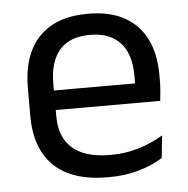

<svg xmlns="http://www.w3.org/2000/svg" viewBox="-43 -543 586 597"><g transform="rotate(-5 250.0 -245.0)"><path d="M271 11Q159.5 11 103 -43.5Q46.5 -98 46.5 -199.5V-286.5Q46.5 -389.5 99 -445.2Q151.5 -501 252.5 -501Q320.5 -501 366 -475.8Q411.5 -450.5 434.5 -404Q457.5 -357.5 457.5 -293V-275Q457.5 -259 456.2 -243Q455 -227 453 -211.5H378.5Q379.5 -235.5 379.8 -257Q380 -278.5 380 -296.5Q380 -341 365.8 -371.8Q351.5 -402.5 323.2 -418.8Q295 -435 252.5 -435Q189.5 -435 158 -398.5Q126.5 -362 126.5 -294V-247.5L127 -237.5V-191Q127 -160.5 136 -136Q145 -111.5 164.2 -93.8Q183.5 -76 213.2 -66.8Q243 -57.5 284 -57.5Q331.5 -57.5 372.5 -70Q413.5 -82.5 449.5 -104L442 -34Q409.5 -13.5 366.5 -1.2Q323.5 11 271 11ZM89 -211.5V-272.5H436V-211.5Z"/></g></svg>

Font: Anek Tamil
Style: Regular
Weight: 400
Designer: Aadarsh Rajan (Tamil), Yesha Goshar (Latin)
Foundry: Ek Type
Version: Version 1.003